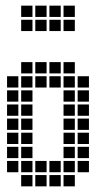

<svg xmlns="http://www.w3.org/2000/svg" viewBox="-20 -665 390 680"><path d="M5 -395V-355H45V-395ZM5 -345V-305H45V-345ZM5 -295V-255H45V-295ZM5 -245V-205H45V-245ZM5 -195V-155H45V-195ZM5 -145V-105H45V-145ZM5 -95V-55H45V-95ZM55 -445V-405H95V-445ZM55 -395V-355H95V-395ZM55 -345V-305H95V-345ZM55 -295V-255H95V-295ZM55 -245V-205H95V-245ZM55 -195V-155H95V-195ZM55 -145V-105H95V-145ZM55 -95V-55H95V-95ZM55 -45V-5H95V-45ZM105 -95V-55H145V-95ZM105 -45V-5H145V-45ZM155 -45V-5H195V-45ZM155 -95V-55H195V-95ZM105 -445V-405H145V-445ZM155 -445V-405H195V-445ZM205 -445V-405H245V-445ZM205 -395V-355H245V-395ZM205 -345V-305H245V-345ZM205 -295V-255H245V-295ZM205 -245V-205H245V-245ZM205 -195V-155H245V-195ZM205 -145V-105H245V-145ZM205 -95V-55H245V-95ZM205 -45V-5H245V-45ZM255 -395V-355H295V-395ZM255 -345V-305H295V-345ZM255 -295V-255H295V-295ZM255 -245V-205H295V-245ZM255 -195V-155H295V-195ZM255 -145V-105H295V-145ZM255 -95V-55H295V-95ZM155 -395V-355H195V-395ZM105 -395V-355H145V-395ZM55 -595V-555H95V-595ZM105 -595V-555H145V-595ZM155 -595V-555H195V-595ZM205 -595V-555H245V-595ZM55 -645V-605H95V-645ZM105 -645V-605H145V-645ZM155 -645V-605H195V-645ZM205 -645V-605H245V-645Z"/></svg>

Font: Nose Transport 13 Square
Style: Regular
Weight: 400
Designer: Nico Rohrbach
Foundry: Nose
Version: Version 1.400;Glyphs 3.2.3 (3260)